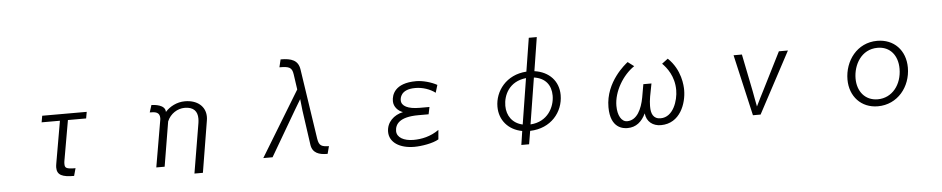

<svg xmlns="http://www.w3.org/2000/svg" viewBox="-46 -1171 8092 1650"><g transform="rotate(-5 4000.0 -345.5)"><path d="M562 -24C480 -24 470 -35 470 -68C470 -75 470 -84 472 -94L533 -442H690L700 -498H316L306 -442H464L401 -80C398 -62 397 -53 397 -44C397 22 444 41 544 41Z M1649 111 1722 -333C1724 -344 1725 -355 1725 -366C1725 -457 1653 -515 1548 -515C1478 -515 1416 -481 1378 -438C1378 -502 1284 -507 1259 -508L1239 -446C1284 -446 1325 -443 1325 -390C1325 -382 1324 -373 1322 -365L1254 30H1326L1390 -355C1417 -420 1479 -459 1541 -459C1620 -459 1651 -418 1651 -357C1651 -345 1650 -332 1648 -319L1576 111Z M2731 42 2748 -23C2686 -25 2663 -32 2653 -95L2562 -701C2550 -781 2492 -802 2399 -802L2383 -735C2467 -735 2491 -725 2500 -664L2519 -532L2177 30H2257L2485 -360L2537 -447L2548 -347L2590 -50C2600 24 2659 42 2725 42Z M3697 -80C3625 -29 3547 -13 3477 -13C3394 -13 3334 -46 3334 -102C3335 -158 3370 -221 3537 -221H3625L3638 -283H3553C3452 -283 3397 -312 3397 -361V-362C3397 -377 3401 -456 3529 -456H3531C3594 -456 3658 -434 3702 -400L3722 -466C3674 -493 3600 -514 3543 -514C3357 -514 3329 -414 3329 -360C3329 -311 3366 -273 3407 -259C3328 -242 3265 -184 3265 -101C3265 -9 3354 47 3479 47C3541 47 3640 31 3690 1Z M4463 111 4482 -3C4663 -8 4770 -141 4770 -287C4770 -407 4690 -493 4563 -511L4609 -801H4540L4494 -513C4319 -502 4220 -368 4220 -234C4220 -118 4295 -30 4414 -8L4396 111ZM4423 -63C4336 -82 4288 -150 4288 -236C4288 -326 4338 -442 4486 -458ZM4554 -457C4653 -443 4701 -378 4701 -288C4701 -190 4639 -67 4490 -58Z M5527 -129C5527 -174 5538 -229 5556 -318H5486C5480 -281 5472 -234 5466 -204C5448 -107 5405 -13 5320 -13C5271 -13 5239 -70 5239 -152C5239 -276 5321 -412 5421 -479L5368 -519C5349 -504 5170 -366 5170 -147C5170 38 5284 46 5318 46C5393 46 5442 3 5476 -67C5483 7 5539 46 5606 46C5773 46 5831 -123 5831 -237C5831 -274 5825 -413 5714 -518L5662 -479C5700 -441 5763 -364 5763 -243C5763 -153 5718 -13 5609 -13C5543 -13 5527 -64 5527 -119Z M6467 30 6749 -498H6671L6509 -176C6492 -143 6466 -92 6442 -42C6431 -92 6427 -126 6417 -175L6352 -498H6280L6401 30Z M7478 47C7648 47 7763 -96 7763 -262C7763 -412 7664 -514 7520 -514C7345 -514 7237 -364 7237 -204C7237 -59 7334 47 7478 47ZM7482 -13C7372 -13 7307 -97 7307 -207C7307 -323 7376 -454 7518 -454C7627 -454 7691 -372 7691 -259C7691 -122 7607 -13 7482 -13Z"/></g></svg>

Font: LINE Seed JP_OTF Regular
Style: Regular
Weight: 400
Designer: LY Corporation & Fontrix & Fontworks
Version: Version 1.002